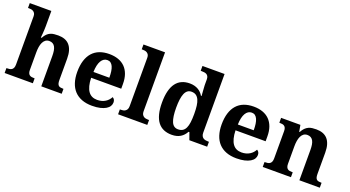

<svg xmlns="http://www.w3.org/2000/svg" viewBox="-52 -1357 3582 1964"><g transform="rotate(20 1738.5 -375.0)"><path d="M418.9 0V-329.1Q418.9 -361.3 414.8 -386.5Q410.6 -411.6 401.1 -428.7Q391.6 -445.8 376.2 -454.8Q360.8 -463.9 338.9 -463.9Q314 -463.9 297.4 -451.2Q280.8 -438.5 270.8 -417.2Q260.7 -396 256.3 -367.9Q252 -339.8 252 -309.1V-118.2Q252 -97.2 257.1 -84.5Q262.2 -71.8 271.5 -64.7Q280.8 -57.6 294.2 -55.4Q307.6 -53.2 324.2 -53.2H327.1V0H20V-53.2H22Q39.1 -53.2 53.2 -55.4Q67.4 -57.6 77.9 -64.9Q88.4 -72.3 94.2 -85.9Q100.1 -99.6 100.1 -122.1V-646Q100.1 -666 93 -678Q85.9 -689.9 75.2 -696.5Q64.5 -703.1 52 -705.1Q39.6 -707 28.8 -707H17.1V-759.8H252V-595.2Q252 -575.7 250.7 -553.2Q249.5 -530.8 248 -511.7Q246.1 -489.3 244.1 -467.8H252.9Q268.1 -496.1 284.9 -512.2Q301.8 -528.3 320.8 -536.4Q339.8 -544.4 361.1 -546.6Q382.3 -548.8 405.8 -548.8Q444.3 -548.8 475.1 -537.6Q505.9 -526.4 527.1 -502.9Q548.3 -479.5 559.6 -443.1Q570.8 -406.7 570.8 -356V-124Q570.8 -100.6 575 -86.7Q579.1 -72.8 587.4 -65.4Q595.7 -58.1 608.4 -55.7Q621.1 -53.2 638.2 -53.2H641.1V0Z M963.9 -483.9Q921.9 -483.9 897.2 -442.4Q872.6 -400.9 870.1 -320.8H1043Q1043 -358.9 1038.6 -389.2Q1034.2 -419.4 1024.7 -440.4Q1015.1 -461.4 1000.2 -472.7Q985.4 -483.9 963.9 -483.9ZM973.1 9.8Q909.7 9.8 861.1 -8.8Q812.5 -27.3 779.8 -62.5Q747.1 -97.7 730.5 -148.7Q713.9 -199.7 713.9 -265.1Q713.9 -335.4 730.5 -388.7Q747.1 -441.9 778.8 -477.5Q810.5 -513.2 856.7 -531Q902.8 -548.8 961.9 -548.8Q1016.1 -548.8 1059.6 -533.4Q1103 -518.1 1133.3 -487.8Q1163.6 -457.5 1179.7 -412.6Q1195.8 -367.7 1195.8 -308.1V-256.8H868.2Q869.6 -206.5 879.2 -170.4Q888.7 -134.3 905.5 -110.8Q922.4 -87.4 946.5 -76.2Q970.7 -64.9 1002 -64.9Q1027.8 -64.9 1049.8 -71Q1071.8 -77.1 1089.6 -88.1Q1107.4 -99.1 1120.8 -114Q1134.3 -128.9 1143.1 -146Q1169.9 -131.3 1169.9 -97.2Q1169.9 -75.7 1158.2 -56.4Q1146.5 -37.1 1122.1 -22.5Q1097.7 -7.8 1060.8 1Q1023.9 9.8 973.1 9.8Z M1266.6 -53.2Q1277.8 -53.2 1290.3 -55.4Q1302.7 -57.6 1313.2 -64.5Q1323.7 -71.3 1330.8 -84Q1337.9 -96.7 1337.9 -118.2V-646Q1337.9 -666 1330.8 -678Q1323.7 -689.9 1313 -696.5Q1302.2 -703.1 1289.8 -705.1Q1277.3 -707 1266.6 -707H1254.9V-759.8H1489.7V-118.2Q1489.7 -96.7 1496.8 -84Q1503.9 -71.3 1514.4 -64.5Q1524.9 -57.6 1537.6 -55.4Q1550.3 -53.2 1561 -53.2H1572.8V0H1254.9V-53.2Z M2137.7 -123Q2137.7 -100.1 2144.5 -86.4Q2151.4 -72.8 2162.8 -65.4Q2174.3 -58.1 2189.2 -55.7Q2204.1 -53.2 2220.7 -53.2H2224.6V0H2030.8L2002.9 -78.1H1993.7Q1982.4 -57.6 1968 -41.5Q1953.6 -25.4 1934.8 -13.9Q1916 -2.4 1892.6 3.7Q1869.1 9.8 1839.8 9.8Q1791 9.8 1752.9 -6.6Q1714.8 -22.9 1688.7 -56.9Q1662.6 -90.8 1649.2 -143.1Q1635.7 -195.3 1635.7 -267.1Q1635.7 -339.4 1649.2 -392.3Q1662.6 -445.3 1688.5 -479.7Q1714.4 -514.2 1752 -531Q1789.6 -547.9 1837.9 -547.9Q1866.2 -547.9 1888.9 -541.7Q1911.6 -535.6 1929.9 -525.1Q1948.2 -514.6 1962.4 -500Q1976.6 -485.4 1986.8 -467.8H1993.7Q1991.7 -495.6 1989.7 -520Q1989.3 -530.3 1988.5 -541Q1987.8 -551.8 1987.1 -561.3Q1986.3 -570.8 1986.1 -578.1Q1985.8 -585.4 1985.8 -589.8V-645Q1985.8 -665.5 1979.2 -678Q1972.7 -690.4 1961.7 -696.8Q1950.7 -703.1 1936 -705.1Q1921.4 -707 1904.8 -707H1897V-759.8H2137.7ZM1882.8 -64.9Q1912.6 -64.9 1932.4 -77.4Q1952.1 -89.8 1964.1 -115.2Q1976.1 -140.6 1981 -179Q1985.8 -217.3 1985.8 -269Q1985.8 -318.4 1981 -356.7Q1976.1 -395 1964.1 -421.1Q1952.1 -447.3 1932.4 -460.7Q1912.6 -474.1 1882.8 -474.1Q1857.9 -474.1 1840.1 -460.7Q1822.3 -447.3 1811.3 -420.9Q1800.3 -394.5 1795.2 -356.2Q1790 -317.9 1790 -268.1Q1790 -166 1811.3 -115.5Q1832.5 -64.9 1882.8 -64.9Z M2535.6 -483.9Q2493.7 -483.9 2469 -442.4Q2444.3 -400.9 2441.9 -320.8H2614.7Q2614.7 -358.9 2610.4 -389.2Q2606 -419.4 2596.4 -440.4Q2586.9 -461.4 2572 -472.7Q2557.1 -483.9 2535.6 -483.9ZM2544.9 9.8Q2481.4 9.8 2432.9 -8.8Q2384.3 -27.3 2351.6 -62.5Q2318.8 -97.7 2302.2 -148.7Q2285.6 -199.7 2285.6 -265.1Q2285.6 -335.4 2302.2 -388.7Q2318.8 -441.9 2350.6 -477.5Q2382.3 -513.2 2428.5 -531Q2474.6 -548.8 2533.7 -548.8Q2587.9 -548.8 2631.3 -533.4Q2674.8 -518.1 2705.1 -487.8Q2735.4 -457.5 2751.5 -412.6Q2767.6 -367.7 2767.6 -308.1V-256.8H2439.9Q2441.4 -206.5 2450.9 -170.4Q2460.4 -134.3 2477.3 -110.8Q2494.1 -87.4 2518.3 -76.2Q2542.5 -64.9 2573.7 -64.9Q2599.6 -64.9 2621.6 -71Q2643.6 -77.1 2661.4 -88.1Q2679.2 -99.1 2692.6 -114Q2706.1 -128.9 2714.8 -146Q2741.7 -131.3 2741.7 -97.2Q2741.7 -75.7 2730 -56.4Q2718.3 -37.1 2693.8 -22.5Q2669.4 -7.8 2632.6 1Q2595.7 9.8 2544.9 9.8Z M3228.5 0V-329.1Q3228.5 -361.3 3224.4 -386.5Q3220.2 -411.6 3210.7 -428.7Q3201.2 -445.8 3185.8 -454.8Q3170.4 -463.9 3148.4 -463.9Q3123.5 -463.9 3106.9 -451.2Q3090.3 -438.5 3080.3 -417.2Q3070.3 -396 3065.9 -367.9Q3061.5 -339.8 3061.5 -309.1V-118.2Q3061.5 -97.2 3066.7 -84.5Q3071.8 -71.8 3081.1 -64.7Q3090.3 -57.6 3103.8 -55.4Q3117.2 -53.2 3133.8 -53.2H3136.7V0H2829.6V-53.2H2831.5Q2848.6 -53.2 2862.8 -55.4Q2877 -57.6 2887.5 -64.9Q2897.9 -72.3 2903.8 -85.9Q2909.7 -99.6 2909.7 -122.1V-418Q2909.7 -439 2904.5 -451.7Q2899.4 -464.4 2889.9 -471.4Q2880.4 -478.5 2867.2 -480.7Q2854 -482.9 2837.4 -482.9H2834.5V-536.1H3044.4L3057.6 -464.8H3062.5Q3077.6 -493.2 3094.5 -509.8Q3111.3 -526.4 3130.4 -535.2Q3149.4 -543.9 3170.7 -546.4Q3191.9 -548.8 3215.3 -548.8Q3253.9 -548.8 3284.7 -537.6Q3315.4 -526.4 3336.7 -502.9Q3357.9 -479.5 3369.1 -443.1Q3380.4 -406.7 3380.4 -356V-124Q3380.4 -100.6 3384.5 -86.7Q3388.7 -72.8 3397 -65.4Q3405.3 -58.1 3418 -55.7Q3430.7 -53.2 3447.8 -53.2H3450.7V0Z"/></g></svg>

Font: Droid Serif
Style: Bold
Weight: 700
Designer: Monotype Design team
Foundry: Monotype Imaging Inc.
Version: Version 1.03